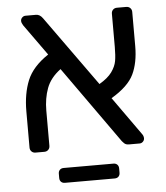

<svg xmlns="http://www.w3.org/2000/svg" viewBox="-51 -617 689 799"><g transform="rotate(-5 293.0 -217.5)"><path d="M532 -20Q532 -12 526 -6Q520 0 512 0H467Q454 0 447 -7.5Q440 -15 439 -16L211 -337Q168 -305 152.5 -263Q137 -221 137 -170V-23Q137 -13 130.5 -6.5Q124 0 114 0H77Q67 0 60.5 -6.5Q54 -13 54 -23V-174Q54 -248 76.5 -303Q99 -358 165 -402L72 -532Q65 -543 65 -551Q65 -559 71 -565Q77 -571 85 -571H129Q145 -571 157 -554L367 -261Q403 -282 419.5 -305Q436 -328 440 -350.5Q444 -373 444 -409V-548Q444 -558 450.5 -564.5Q457 -571 467 -571H506Q516 -571 522.5 -564.5Q529 -558 529 -548V-405Q529 -336 506 -288Q483 -240 412 -198L525 -39Q532 -30 532 -20ZM166 114V96Q166 86 172 80Q178 74 188 74H396Q406 74 412 80Q418 86 418 96V114Q418 124 412 130Q406 136 396 136H188Q178 136 172 130Q166 124 166 114Z"/></g></svg>

Font: Contemporary
Style: Regular
Weight: 400
Designer: Victor Tran
Foundry: Victor Tran
Version: Version 1.100